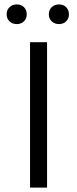

<svg xmlns="http://www.w3.org/2000/svg" viewBox="-20 -849 349 869"><path d="M116 -658H193V0H116ZM10 -784Q10 -804 23 -816.5Q36 -829 56 -829Q76 -829 88.5 -816.5Q101 -804 101 -784Q101 -765 88.5 -752.5Q76 -740 56 -740Q36 -740 23 -752.5Q10 -765 10 -784ZM201 -784Q201 -804 214 -816.5Q227 -829 247 -829Q267 -829 279.5 -816.5Q292 -804 292 -784Q292 -765 279.5 -752.5Q267 -740 247 -740Q227 -740 214 -752.5Q201 -765 201 -784Z"/></svg>

Font: LXGW Bright TC
Style: Regular
Weight: 400
Designer: Christian Thalmann (Catharsis Fonts)
Foundry: LXGW / Christian Thalmann (Catharsis Fonts) / Fontworks Inc.
Version: Version 5.501